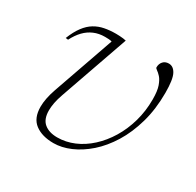

<svg xmlns="http://www.w3.org/2000/svg" viewBox="-118 -631 789 773"><g transform="rotate(30 276.5 -245.0)"><path d="M505.5 -391Q505.5 -315 487.5 -251.8Q469.5 -188.5 439.5 -140Q409.5 -91.5 371.8 -58.2Q334 -25 293.8 -7.8Q253.5 9.5 216 9.5Q162.5 9.5 130.2 -14.8Q98 -39 98 -92Q98 -129 115 -178L214.5 -462Q208.5 -464 199.8 -464.5Q191 -465 182.5 -465Q154.5 -465 131.8 -455.2Q109 -445.5 91 -426.8Q73 -408 59 -380.5L47.5 -382Q61.5 -417.5 78.8 -440.5Q96 -463.5 116.8 -476Q137.5 -488.5 161.8 -493.2Q186 -498 214.5 -498Q222.5 -498 231.5 -497.5Q240.5 -497 248.8 -496Q257 -495 262 -493.5L150.5 -175.5Q142 -151.5 138.2 -131.8Q134.5 -112 134.5 -96Q134.5 -55 157 -36.5Q179.5 -18 217.5 -18Q257 -18 294.8 -34Q332.5 -50 365 -79.8Q397.5 -109.5 422 -149.8Q446.5 -190 460.5 -239Q474.5 -288 474.5 -342.5Q474.5 -381.5 466.8 -403.5Q459 -425.5 448.8 -436.8Q438.5 -448 430.8 -453Q423 -458 423 -462.5Q423 -479 432.8 -489.8Q442.5 -500.5 459 -500.5Q480.5 -500.5 493 -476.5Q505.5 -452.5 505.5 -391Z"/></g></svg>

Font: Newsreader 9pt ExtraLight
Style: Italic
Weight: 250
Italic angle: -17°
Designer: Hugues Gentile
Foundry: Production Type
Version: Version 1.003